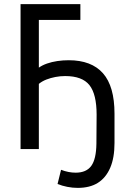

<svg xmlns="http://www.w3.org/2000/svg" viewBox="-20 -725 628 934"><path d="M358 189Q333 189 307.5 184Q282 179 260 170L277 101Q295 108 313 111.5Q331 115 348 115Q400 115 424 82Q448 49 449 -26L450 -167Q450 -267 415 -311Q380 -355 297 -355Q273 -355 249.5 -350.5Q226 -346 205.5 -338Q185 -330 169 -317V0H80V-705H371V-628H169V-396Q186 -408 209 -416Q232 -424 259 -428Q286 -432 314 -432Q425 -432 481 -368.5Q537 -305 537 -172V-29Q537 43 516 91.5Q495 140 456 164.5Q417 189 358 189Z"/></svg>

Font: Nunito Sans 10pt Condensed Medium
Style: Regular
Weight: 500
Width: 3
Designer: Vernon Adams
Foundry: Vernon Adams
Version: Version 3.101;gftools[0.9.27]